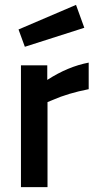

<svg xmlns="http://www.w3.org/2000/svg" viewBox="-20 -768 401 788"><path d="M66 0V-500H174V-440Q259 -495 344 -511V-402Q258 -385 197 -358L175 -349V0ZM56 -647 292 -748 326 -654 82 -576Z"/></svg>

Font: TitilliumWeb-SemiBold
Style: SemiBold
Weight: 600
Version: Version 1.001;PS 57.000;hotconv 1.0.70;makeotf.lib2.5.55311